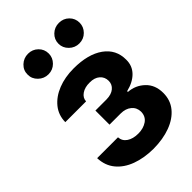

<svg xmlns="http://www.w3.org/2000/svg" viewBox="-230 -854 954 954"><g transform="rotate(-45 247.0 -377.5)"><path d="M32.2 -154.8H178.7Q180.2 -127.4 203.4 -111.8Q226.6 -96.2 263.2 -96.2Q299.8 -96.2 324.7 -113.5Q349.6 -130.9 350.1 -163.6Q349.6 -192.9 328.1 -210.9Q306.6 -229 271.5 -229H193.4V-328.1H271.5Q306.2 -328.6 325.4 -344.7Q344.7 -360.8 344.7 -385.7Q344.7 -413.1 325 -430.2Q305.2 -447.3 271.5 -446.8Q237.8 -447.3 215.8 -432.1Q193.8 -417 192.9 -393.1H46.9Q47.4 -441.9 76.4 -477.8Q105.5 -513.7 154.5 -533.2Q203.6 -552.7 264.6 -552.7Q365.2 -552.7 423.1 -511.5Q481 -470.2 480.5 -398.4Q481 -355.5 452.4 -326.2Q423.8 -296.9 373 -284.7V-279.3Q422.9 -275.9 458.5 -241.9Q494.1 -208 494.1 -151.4Q494.1 -100.6 464.4 -64.5Q434.6 -28.3 382.6 -9Q330.6 10.3 263.7 10.7Q197.8 10.3 146.2 -8.8Q94.7 -27.8 64.5 -64.5Q34.2 -101.1 32.2 -154.8ZM156.2 -620.1Q125.5 -620.1 103.3 -641.6Q81.1 -663.1 81.5 -692.4Q81.1 -722.7 103.3 -743.7Q125.5 -764.6 156.2 -764.6Q187 -764.6 208.5 -743.7Q230 -722.7 230 -692.4Q230 -663.1 208.5 -641.6Q187 -620.1 156.2 -620.1ZM373 -620.1Q342.3 -620.1 320.3 -641.6Q298.3 -663.1 298.3 -692.4Q298.3 -722.7 320.3 -743.7Q342.3 -764.6 373 -764.6Q404.3 -764.6 425.5 -743.7Q446.8 -722.7 446.8 -692.4Q446.8 -663.1 425.5 -641.6Q404.3 -620.1 373 -620.1Z"/></g></svg>

Font: Inter Tight
Style: Bold
Weight: 700
Designer: Rasmus Andersson
Foundry: rsms
Version: Version 3.004; ttfautohint (v1.8.4.7-5d5b)